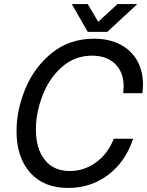

<svg xmlns="http://www.w3.org/2000/svg" viewBox="-20 -918 730 952"><path d="M689 -499Q689 -477 686 -456H591Q593 -480 593 -490Q593 -560 551 -601Q509 -642 437 -642Q350 -642 286.5 -585.5Q223 -529 190.5 -443.5Q158 -358 158 -276Q158 -181 202 -125.5Q246 -70 326 -70Q398 -70 457 -113.5Q516 -157 544 -230H640Q603 -117 517 -51.5Q431 14 318 14Q197 14 129.5 -62Q62 -138 62 -268Q62 -374 106.5 -480Q151 -586 238 -656Q325 -726 447 -726Q521 -726 576 -697.5Q631 -669 660 -617.5Q689 -566 689 -499ZM415 -760 336 -898H415L467 -810L563 -898H661L512 -760Z"/></svg>

Font: CST
Style: Italic
Weight: 400
Italic angle: -14°
Version: Version 1.00